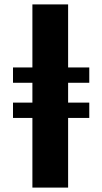

<svg xmlns="http://www.w3.org/2000/svg" viewBox="-20 -851 464 871"><path d="M127 0V-316H39V-385.5H127V-475.5H39V-545H127V-831H289V-545H385V-475.5H289V-385.5H385V-316H289V0Z"/></svg>

Font: Merriweather 20pt Black
Style: Regular
Weight: 900
Version: Version 2.100